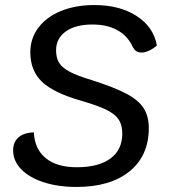

<svg xmlns="http://www.w3.org/2000/svg" viewBox="-20 -730 682 760"><path d="M32 -135Q32 -168 53.5 -186.5Q75 -205 114 -206Q117 -140 161 -104Q205 -68 284 -68Q370 -68 417 -102.5Q464 -137 464 -201Q464 -235 450 -256.5Q436 -278 402 -295Q368 -312 302 -331Q193 -362 146.5 -406Q100 -450 100 -523Q100 -578 132 -620.5Q164 -663 221.5 -686.5Q279 -710 354 -710Q454 -710 521 -666.5Q588 -623 601 -550Q588 -538 571 -530Q554 -522 541 -522Q527 -522 518.5 -528Q510 -534 502 -551Q482 -591 442 -612Q402 -633 346 -633Q279 -633 240.5 -605.5Q202 -578 202 -531Q202 -501 214 -481.5Q226 -462 256 -446Q286 -430 343 -413Q431 -385 479.5 -359.5Q528 -334 548.5 -302Q569 -270 569 -223Q569 -114 493 -52Q417 10 283 10Q210 10 153 -8.5Q96 -27 64 -60Q32 -93 32 -135Z"/></svg>

Font: Krub Medium
Style: Italic
Weight: 500
Italic angle: -8°
Designer: Ekaluck Peanpanawate
Foundry: Cadson Demak Co.,Ltd.
Version: Version 1.000; ttfautohint (v1.6)